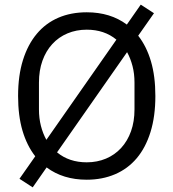

<svg xmlns="http://www.w3.org/2000/svg" viewBox="-20 -763 748 828"><path d="M354 12Q252 12 181 -41L121 45L64 8L132 -89Q96 -135 77 -199.5Q58 -264 58 -349Q58 -437 79 -504Q100 -571 138.5 -617Q177 -663 231.5 -686.5Q286 -710 354 -710Q456 -710 527 -657L587 -743L644 -706L576 -609Q612 -563 631 -498.5Q650 -434 650 -349Q650 -261 629 -193.5Q608 -126 569.5 -80.5Q531 -35 476 -11.5Q421 12 354 12ZM148 -291Q148 -253 156.5 -220Q165 -187 180 -160L482 -592Q430 -635 354 -635Q309 -635 271 -619Q233 -603 205.5 -573Q178 -543 163 -501Q148 -459 148 -407ZM560 -407Q560 -445 551.5 -478Q543 -511 528 -538L226 -106Q278 -63 354 -63Q399 -63 437 -79Q475 -95 502.5 -125Q530 -155 545 -197Q560 -239 560 -291Z"/></svg>

Font: IBM Plex Thai
Style: Regular
Weight: 400
Designer: Mike Abbink, Paul van der Laan, Pieter van Rosmalen, Ben Mitchell, Mark Frömberg
Foundry: Bold Monday
Version: Version 1.0